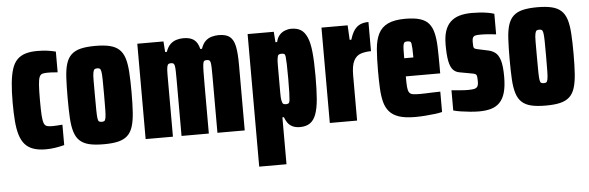

<svg xmlns="http://www.w3.org/2000/svg" viewBox="-47 -671 3139 1023"><g transform="rotate(-5 1522.5 -159.5)"><path d="M177 8Q139 8 111.5 -1.5Q84 -11 66.5 -31Q49 -51 39.5 -82Q30 -113 26.5 -156Q23 -199 23 -255Q23 -316 27.5 -360.5Q32 -405 42 -435.5Q52 -466 70 -484Q88 -502 114.5 -510Q141 -518 177 -518Q204 -518 229 -515Q254 -512 276 -506V-395Q260 -397 246.5 -397.5Q233 -398 223 -398Q205 -398 194.5 -395Q184 -392 178.5 -379Q173 -366 171 -337Q169 -308 169 -255Q169 -202 171 -173Q173 -144 178.5 -131Q184 -118 195 -115Q206 -112 223 -112Q233 -112 247 -113Q261 -114 277 -115V-6Q250 1 226 4.5Q202 8 177 8Z M488 8Q440 8 409.5 0.5Q379 -7 360 -24.5Q341 -42 331.5 -72.5Q322 -103 319.5 -148Q317 -193 317 -255Q317 -318 319.5 -363.5Q322 -409 331.5 -438.5Q341 -468 360 -485.5Q379 -503 410 -510.5Q441 -518 488 -518Q534 -518 565 -510.5Q596 -503 615 -485.5Q634 -468 643.5 -438.5Q653 -409 656 -363.5Q659 -318 659 -255Q659 -192 656 -147.5Q653 -103 643.5 -72.5Q634 -42 615 -24.5Q596 -7 565.5 0.5Q535 8 488 8ZM488 -112Q496 -112 501 -115Q506 -118 508.5 -131.5Q511 -145 511.5 -174Q512 -203 512 -255Q512 -307 511.5 -336.5Q511 -366 508.5 -379Q506 -392 501 -395Q496 -398 487 -398Q479 -398 474 -395Q469 -392 466 -379Q463 -366 463 -336.5Q463 -307 463 -255Q463 -203 463.5 -174Q464 -145 466 -131.5Q468 -118 473.5 -115Q479 -112 488 -112Z M712 0V-510H852L856 -453H865Q874 -479 888.5 -493Q903 -507 921.5 -512.5Q940 -518 959 -518Q996 -518 1016 -502.5Q1036 -487 1044 -453H1053Q1062 -480 1077 -494Q1092 -508 1111 -513Q1130 -518 1148 -518Q1187 -518 1207 -502Q1227 -486 1234.5 -450Q1242 -414 1242 -352V0H1096V-297Q1096 -328 1095.5 -347Q1095 -366 1093 -375.5Q1091 -385 1086.5 -388Q1082 -391 1073 -391Q1064 -391 1059.5 -388Q1055 -385 1053 -372Q1051 -359 1050.5 -330.5Q1050 -302 1050 -251V0H904V-297Q904 -328 903.5 -347Q903 -366 901 -375.5Q899 -385 894.5 -388Q890 -391 881 -391Q873 -391 868 -388Q863 -385 860.5 -372Q858 -359 858 -330.5Q858 -302 858 -251V0Z M1302 199V-510H1442L1446 -454H1455Q1460 -477 1472.5 -491Q1485 -505 1502 -511.5Q1519 -518 1536 -518Q1567 -518 1587 -505.5Q1607 -493 1620 -463.5Q1633 -434 1638 -383Q1643 -332 1643 -255Q1643 -184 1639 -134Q1635 -84 1623.5 -52.5Q1612 -21 1591 -6.5Q1570 8 1537 8Q1515 8 1498.5 0.5Q1482 -7 1472 -21Q1462 -35 1456 -52H1448V199ZM1473 -120Q1481 -120 1486.5 -123Q1492 -126 1493.5 -138.5Q1495 -151 1496 -178.5Q1497 -206 1497 -255Q1497 -305 1496 -332.5Q1495 -360 1493.5 -372.5Q1492 -385 1486.5 -387.5Q1481 -390 1473 -390Q1463 -390 1457.5 -386.5Q1452 -383 1450 -367Q1448 -357 1448 -329.5Q1448 -302 1448 -255Q1448 -209 1448 -182.5Q1448 -156 1450 -145Q1453 -129 1457.5 -124.5Q1462 -120 1473 -120Z M1697 0V-510H1837L1841 -432H1850Q1860 -465 1873.5 -483.5Q1887 -502 1905.5 -510Q1924 -518 1949 -518V-362Q1919 -362 1894.5 -354Q1870 -346 1856.5 -320Q1843 -294 1843 -241V0Z M2153 8Q2100 8 2067 -3Q2034 -14 2015.5 -35.5Q1997 -57 1989 -88.5Q1981 -120 1979 -161.5Q1977 -203 1977 -254Q1977 -321 1981 -370Q1985 -419 2001.5 -452Q2018 -485 2052.5 -501.5Q2087 -518 2146 -518Q2194 -518 2224.5 -508.5Q2255 -499 2271.5 -479Q2288 -459 2295.5 -428Q2303 -397 2304.5 -353.5Q2306 -310 2306 -254V-212H2122Q2122 -177 2123.5 -157Q2125 -137 2131 -127Q2137 -117 2150 -114.5Q2163 -112 2188 -112Q2199 -112 2216.5 -112.5Q2234 -113 2256 -114Q2278 -115 2298 -115V-6Q2281 -2 2257 1Q2233 4 2206 6Q2179 8 2153 8ZM2171 -294V-309Q2171 -339 2170 -357Q2169 -375 2167.5 -383.5Q2166 -392 2160.5 -394.5Q2155 -397 2146 -397Q2138 -397 2133 -394.5Q2128 -392 2125.5 -383Q2123 -374 2122.5 -356Q2122 -338 2122 -309H2184Z M2495 8Q2473 8 2447.5 5.5Q2422 3 2398.5 -0.5Q2375 -4 2358 -9V-117Q2370 -116 2382 -115Q2394 -114 2405 -113Q2416 -112 2426.5 -111.5Q2437 -111 2445 -111Q2463 -111 2476 -113Q2489 -115 2495.5 -123Q2502 -131 2502 -150Q2502 -169 2500.5 -178.5Q2499 -188 2492.5 -191.5Q2486 -195 2472 -197L2407 -209Q2386 -213 2373 -228.5Q2360 -244 2354 -276Q2348 -308 2348 -361Q2348 -404 2357.5 -433.5Q2367 -463 2386.5 -482Q2406 -501 2435 -509.5Q2464 -518 2502 -518Q2522 -518 2544 -516.5Q2566 -515 2586.5 -511.5Q2607 -508 2621 -503V-393Q2605 -395 2589.5 -396.5Q2574 -398 2561 -398.5Q2548 -399 2538 -399Q2521 -399 2511.5 -397Q2502 -395 2497.5 -387.5Q2493 -380 2493 -365Q2493 -347 2494 -339Q2495 -331 2500.5 -328Q2506 -325 2516 -323L2567 -312Q2590 -308 2607.5 -295.5Q2625 -283 2634.5 -253Q2644 -223 2644 -165Q2644 -114 2634.5 -80.5Q2625 -47 2606 -27.5Q2587 -8 2559.5 0Q2532 8 2495 8Z M2852 8Q2804 8 2773.5 0.5Q2743 -7 2724 -24.5Q2705 -42 2695.5 -72.5Q2686 -103 2683.5 -148Q2681 -193 2681 -255Q2681 -318 2683.5 -363.5Q2686 -409 2695.5 -438.5Q2705 -468 2724 -485.5Q2743 -503 2774 -510.5Q2805 -518 2852 -518Q2898 -518 2929 -510.5Q2960 -503 2979 -485.5Q2998 -468 3007.5 -438.5Q3017 -409 3020 -363.5Q3023 -318 3023 -255Q3023 -192 3020 -147.5Q3017 -103 3007.5 -72.5Q2998 -42 2979 -24.5Q2960 -7 2929.5 0.5Q2899 8 2852 8ZM2852 -112Q2860 -112 2865 -115Q2870 -118 2872.5 -131.5Q2875 -145 2875.5 -174Q2876 -203 2876 -255Q2876 -307 2875.5 -336.5Q2875 -366 2872.5 -379Q2870 -392 2865 -395Q2860 -398 2851 -398Q2843 -398 2838 -395Q2833 -392 2830 -379Q2827 -366 2827 -336.5Q2827 -307 2827 -255Q2827 -203 2827.5 -174Q2828 -145 2830 -131.5Q2832 -118 2837.5 -115Q2843 -112 2852 -112Z"/></g></svg>

Font: Saira ExtraCondensed Black
Style: Regular
Weight: 900
Width: 2
Designer: Hector Gatti with collaboration of the Omnibus-Type team
Foundry: Omnibus-Type
Version: Version 1.101